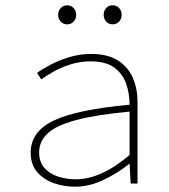

<svg xmlns="http://www.w3.org/2000/svg" viewBox="-20 -694 640 726"><path d="M264 12Q222 12 183.5 -1.5Q145 -15 120.5 -43.5Q96 -72 96 -117Q96 -197 184 -238.5Q272 -280 470 -298Q470 -340 457 -377.5Q444 -415 412 -438.5Q380 -462 322 -462Q284 -462 248.5 -451Q213 -440 184 -424Q155 -408 136 -394L120 -418Q137 -431 168.5 -448Q200 -465 240.5 -477.5Q281 -490 324 -490Q388 -490 426.5 -465Q465 -440 482.5 -399Q500 -358 500 -310V0H474L470 -74H468Q426 -40 372 -14Q318 12 264 12ZM266 -16Q314 -16 365 -39Q416 -62 470 -108V-272Q341 -260 266 -239.5Q191 -219 159.5 -189Q128 -159 128 -118Q128 -81 148.5 -58.5Q169 -36 200.5 -26Q232 -16 266 -16ZM234 -602Q219 -602 209.5 -612.5Q200 -623 200 -638Q200 -653 209.5 -663.5Q219 -674 234 -674Q249 -674 258.5 -663.5Q268 -653 268 -638Q268 -623 258.5 -612.5Q249 -602 234 -602ZM406 -602Q391 -602 381.5 -612.5Q372 -623 372 -638Q372 -653 381.5 -663.5Q391 -674 406 -674Q421 -674 430.5 -663.5Q440 -653 440 -638Q440 -623 430.5 -612.5Q421 -602 406 -602Z"/></svg>

Font: Source Code Pro ExtraLight
Style: Regular
Weight: 200
Monospace: yes
Designer: Paul D. Hunt, Teo Tuominen
Foundry: Adobe
Version: Version 1.026;hotconv 1.1.0;makeotfexe 2.6.0